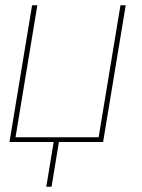

<svg xmlns="http://www.w3.org/2000/svg" viewBox="-20 -540 540 730"><path d="M156 170 184 0H16L102 -520H122L39 -18H355L438 -520H458L372 0H204L176 170Z"/></svg>

Font: Iosevka Thin Oblique
Style: Regular
Weight: 100
Italic angle: -9°
Monospace: yes
Designer: Belleve Invis
Foundry: Belleve Invis
Version: Version 32.5.0; ttfautohint (v1.8.4)